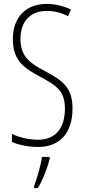

<svg xmlns="http://www.w3.org/2000/svg" viewBox="-20 -744 434 985"><path d="M352 -187C352 -297 300 -331 209 -380C137 -419 85 -451 85 -544C85 -632 133 -688 221 -688C249 -688 290 -682 329 -661L344 -695C314 -710 267 -724 220 -724C117 -724 46 -660 46 -543C46 -429 109 -392 187 -350C274 -303 313 -275 313 -186C313 -90 268 -27 174 -27C131 -27 78 -39 41 -57V-16C81 2 133 10 175 10C287 10 352 -62 352 -187ZM235 71V61H195C191 101 168 175 155 211V221H174C201 177 223 118 235 71Z"/></svg>

Font: Noto Sans Georgian ExtraCondensed ExtraLight
Style: Regular
Weight: 200
Width: 2
Designer: Monotype Design Team, Akaki Razmadze
Foundry: Google LLC
Version: Version 2.005